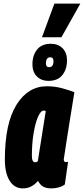

<svg xmlns="http://www.w3.org/2000/svg" viewBox="-20 -1036 466 1066"><path d="M266 10Q238 10 220.5 0.5Q203 -9 191 -32Q156 10 107 10Q60 10 33.5 -32.5Q7 -75 7 -150Q7 -350 71 -453.5Q135 -557 240 -557Q283 -557 321.5 -547Q360 -537 393 -524Q376 -419 365 -351Q354 -283 348 -243Q342 -203 339 -184Q336 -165 335 -159Q334 -153 334 -151Q334 -136 346 -136Q353 -136 358 -138L340 -12Q328 -2 307.5 4Q287 10 266 10ZM190 -141 234 -419Q230 -422 223 -422Q206 -422 191 -387.5Q176 -353 166.5 -296Q157 -239 157 -171Q157 -135 175 -135Q183 -135 190 -141ZM250 -587Q209 -587 184.5 -612Q160 -637 160 -678Q160 -729 186 -761Q212 -793 262 -793Q303 -793 327.5 -768Q352 -743 352 -702Q352 -651 326 -619Q300 -587 250 -587ZM253 -663Q277 -663 277 -697Q277 -718 259 -718Q235 -718 235 -683Q235 -663 253 -663ZM213 -829 282 -1016H426L321 -829Z"/></svg>

Font: Georama ExtraCondensed ExtraBold
Style: Italic
Weight: 800
Width: 2
Italic angle: -9°
Designer: Jean-Baptiste Levee
Foundry: Production Type
Version: Version 1.000